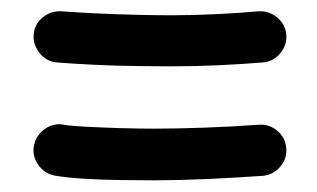

<svg xmlns="http://www.w3.org/2000/svg" viewBox="-20 -467 551 334"><path d="M38.6 -407.2Q40 -425.3 54.7 -437Q69.3 -448.7 87.4 -447.3Q114.3 -445.3 150.1 -443.6Q186 -441.9 220.5 -441.2Q254.9 -440.4 276.9 -440.4Q316.4 -440.4 356.4 -442.4Q396.5 -444.3 429.2 -447.3Q447.3 -448.7 461.9 -436.8Q476.6 -424.8 478 -406.7Q479.5 -388.7 467.5 -374.3Q455.6 -359.9 437.5 -358.4Q402.3 -355.5 360.6 -353.5Q318.8 -351.6 276.9 -351.6Q253.9 -351.6 218.8 -352.1Q183.6 -352.5 146 -354.2Q108.4 -356 78.6 -358.4Q61 -359.9 49.1 -374.5Q37.1 -389.2 38.6 -407.2ZM39.1 -213.9Q43 -232.4 58.3 -242.9Q73.7 -253.4 91.3 -250Q100.6 -248 128.7 -246.6Q156.7 -245.1 189.9 -244.1Q223.1 -243.2 248 -243.2Q286.1 -243.2 334.5 -244.9Q382.8 -246.6 429.7 -250Q448.2 -251.5 462.4 -239.5Q476.6 -227.5 478 -209Q479.5 -190.9 467.3 -176.8Q455.1 -162.6 436.5 -161.1Q388.2 -157.7 338.4 -155.5Q288.6 -153.3 248 -153.3Q221.2 -153.3 187.7 -153.8Q154.3 -154.3 124 -156.2Q93.8 -158.2 74.7 -161.6Q56.6 -165.5 46.1 -180.9Q35.6 -196.3 39.1 -213.9Z"/></svg>

Font: Mikhak Bold
Style: Regular
Weight: 700
Designer: Amin Abedi
Version: Version 3.3